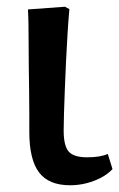

<svg xmlns="http://www.w3.org/2000/svg" viewBox="-20 -536 354 570"><path d="M188 14Q125 14 96 -24Q67 -62 67 -145Q67 -167 67 -197.5Q67 -228 66.5 -263Q66 -298 65.5 -334Q65 -370 65 -403.5Q65 -437 64.5 -464.5Q64 -492 63 -508L173 -516L186 -509Q183 -476 180.5 -435.5Q178 -395 176 -353Q174 -311 172.5 -271Q171 -231 170 -199.5Q169 -168 169 -149Q169 -103 184 -86Q199 -69 239 -69Q258 -69 273.5 -71.5Q289 -74 300 -79L314 -34Q300 -19 280 -8.5Q260 2 236.5 8Q213 14 188 14Z"/></svg>

Font: Literata 18pt Medium
Style: Regular
Weight: 500
Designer: Latin by Veronika Burian and Jose Scaglione. Greek by Irene Vlachou. Cyrillic by Vera Evstafieva.
Foundry: TypeTogether
Version: Version 3.103;gftools[0.9.29]